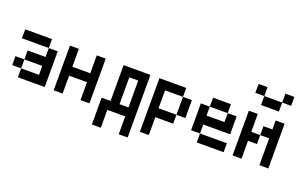

<svg xmlns="http://www.w3.org/2000/svg" viewBox="-106 -1409 3212 2017"><g transform="rotate(20 1500.0 -400.0)"><path d="M0 -200V-300H100V-200ZM0 -500V-600H300V-500ZM100 -200H300V-300H100V-400H300V-500H400V-100H100Z M500 -100V-600H600V-400H800V-600H900V-100H800V-300H600V-100Z M1000 -200H1100V-600H1400V100H1300V-100H1100V100H1000ZM1200 -200H1300V-500H1200Z M1500 0V-600H1800V-500H1600V-300H1800V-200H1600V0ZM1900 -300H1800V-500H1900Z M2000 -200V-500H2100V-400H2300V-500H2400V-300H2100V-200ZM2100 -200H2400V-100H2100ZM2100 -500V-600H2300V-500Z M2500 -100V-600H2600V-400H2700V-300H2600V-100ZM2500 -800V-900H2600V-800ZM2700 -400V-500H2800V-600H2900V-100H2800V-400ZM2900 -900V-800H2800V-900ZM2600 -700V-800H2800V-700Z"/></g></svg>

Font: GalmuriMono9 Regular
Style: Regular
Weight: 400
Designer: Lee Minseo (quiple)
Version: Version 2.399;hotconv 1.1.1;makeotfexe 2.6.0 DEVELOPMENT